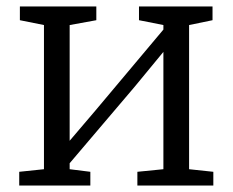

<svg xmlns="http://www.w3.org/2000/svg" viewBox="-20 -574 720 594"><path d="M39.5 0V-42.5L116 -50.5V-496.5L41.5 -511.5V-554H278V-511.5L195.5 -496.5V-138.5L276 -233L485.5 -482.5V-496.5L410 -511.5V-554H637.5V-511.5L565 -496.5V-50.5L640 -42.5V0H405V-42.5L485.5 -50.5V-413.5L396.5 -305.5L195.5 -69V-50.5L259.5 -42.5V0Z"/></svg>

Font: Merriweather 20pt Light
Style: Regular
Weight: 300
Version: Version 2.100